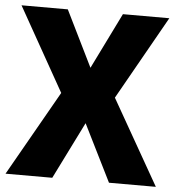

<svg xmlns="http://www.w3.org/2000/svg" viewBox="-51 -759 741 807"><g transform="rotate(5 319.0 -355.5)"><path d="M318.8 -474.6 435.1 -710.9H630.9L432.1 -358.4L636.2 0H438.5L318.8 -240.7L199.2 0H2L205.6 -358.4L7.3 -710.9H202.6Z"/></g></svg>

Font: Vazir Black FD
Style: Black-FD
Weight: 900
Designer: Saber Rastikerdar
Foundry: Saber Rastikerdar
Version: Version 30.0.0